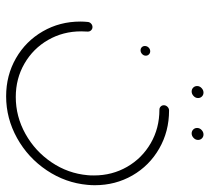

<svg xmlns="http://www.w3.org/2000/svg" viewBox="-48 -620 668 611"><g transform="rotate(90 285.5 -314.0)"><path d="M125.9 -441.5Q125.9 -448.5 130.9 -453.5Q135.9 -458.5 142.6 -458.5Q148.5 -458.5 152.6 -454.4Q156.7 -450.4 156.7 -444.4Q156.7 -437.8 151.5 -432.8Q146.3 -427.8 139.6 -427.8Q133.7 -427.8 129.8 -431.7Q125.9 -435.6 125.9 -441.5ZM314.4 -501.9Q314.4 -508.5 319.4 -513.5Q324.4 -518.5 331.1 -518.5Q397.8 -518.5 452.2 -487.2Q506.7 -455.9 537.8 -401.9Q568.9 -347.8 568.9 -282.2Q568.9 -271.1 567.8 -259.3Q561.5 -188.9 521.5 -129.3Q481.5 -69.6 418.9 -34.8Q356.3 0 285.9 0Q219.3 0 164.8 -31.3Q110.4 -62.6 79.3 -116.7Q48.1 -170.7 48.1 -236.3Q48.1 -247.8 49.3 -259.3Q49.6 -265.6 54.4 -270.2Q59.3 -274.8 65.6 -274.8Q71.9 -274.8 76.1 -270.2Q80.4 -265.6 80 -259.3Q79.3 -252.2 79.3 -238.9Q79.3 -181.1 106.7 -133.5Q134.1 -85.9 181.9 -58.3Q229.6 -30.7 288.1 -30.7Q350.4 -30.7 405.6 -61.5Q460.7 -92.2 496.1 -144.6Q531.5 -197 537 -259.3Q537.8 -265.9 537.8 -279.6Q537.8 -337.4 510.4 -385Q483 -432.6 435.2 -460.2Q387.4 -487.8 328.5 -487.8Q322.6 -487.8 318.5 -491.9Q314.4 -495.9 314.4 -501.9ZM386.7 -607.8Q386.7 -615.9 393.1 -622Q399.6 -628.1 407.4 -628.1Q414.8 -628.1 419.8 -623.1Q424.8 -618.1 424.8 -610.7Q424.8 -602.6 418.3 -596.5Q411.9 -590.4 404.1 -590.4Q396.7 -590.4 391.7 -595.4Q386.7 -600.4 386.7 -607.8ZM253.3 -607.8Q253.3 -615.9 259.8 -622Q266.3 -628.1 274.1 -628.1Q281.5 -628.1 286.5 -623.1Q291.5 -618.1 291.5 -610.7Q291.5 -602.6 285 -596.5Q278.5 -590.4 270.7 -590.4Q263.3 -590.4 258.3 -595.4Q253.3 -600.4 253.3 -607.8Z"/></g></svg>

Font: 26F Galaxy Sans Ultra Light
Style: Italic
Weight: 200
Italic angle: -5°
Designer: C₂₉H₂₅N₃O₅
Version: Version 1.200